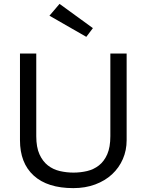

<svg xmlns="http://www.w3.org/2000/svg" viewBox="-20 -958 756 990"><path d="M167 -682V-256Q167 -199 183.5 -162.5Q200 -126 227 -105Q254 -84 288.5 -76Q323 -68 359 -68Q395 -68 429 -76Q463 -84 490 -105Q517 -126 533 -162.5Q549 -199 549 -256V-682H633V-235Q633 -183 613.5 -138Q594 -93 558 -59.5Q522 -26 471 -7Q420 12 358 12Q225 12 154 -52.5Q83 -117 83 -235V-682ZM235 -877 287 -938 459 -813 425 -768Z"/></svg>

Font: Actor
Style: Regular
Weight: 400
Designer: Thomas Junold
Foundry: Thomas Junold
Version: Version 1.001